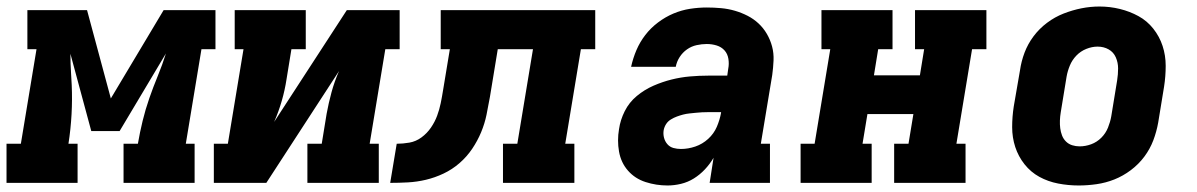

<svg xmlns="http://www.w3.org/2000/svg" viewBox="-53 -561 3673 589"><path d="M-33 0V-120H11L59 -410H31V-530H214L287 -259L449 -530H608V-410H565L517 -120H544V0H326V-120H370Q376 -155 384.5 -190Q393 -225 405 -259.5Q417 -294 431 -328Q445 -362 456 -397L314 -159H227L163 -396Q163 -381 163.5 -366Q164 -351 165 -336L167 -300Q169 -256 166.5 -210.5Q164 -165 157 -120H185V0Z M603 0V-120H646L694 -410H667V-530H885V-410H841L826 -318Q821 -285 811.5 -252Q802 -219 788 -187L1011 -530H1173V-410H1129L1081 -120H1109V0H890V-120H934L949 -212Q955 -245 964 -278Q973 -311 987 -343L764 0Z M1144 0 1164 -120Q1183 -120 1203 -123.5Q1223 -127 1240 -139.5Q1257 -152 1269 -169.5Q1281 -187 1288 -206Q1295 -225 1299 -244.5Q1303 -264 1306 -283L1327 -410H1299V-530H1773V-410H1729L1681 -120H1709V0H1490V-120H1534L1582 -410H1474L1450 -264Q1445 -236 1439.5 -209Q1434 -182 1423 -155.5Q1412 -129 1395.5 -104.5Q1379 -80 1356.5 -60.5Q1334 -41 1307.5 -28.5Q1281 -16 1253.5 -9.5Q1226 -3 1198.5 -1.5Q1171 0 1144 0Z M1995 8Q1960 8 1927.5 -2.5Q1895 -13 1873.5 -37.5Q1852 -62 1846 -96Q1840 -130 1846 -165Q1850 -193 1863.5 -220Q1877 -247 1900.5 -266.5Q1924 -286 1951.5 -298Q1979 -310 2007 -317Q2035 -324 2063.5 -326.5Q2092 -329 2120 -329H2178L2181 -350Q2184 -365 2181.5 -380.5Q2179 -396 2169.5 -406.5Q2160 -417 2145.5 -421.5Q2131 -426 2115 -426Q2100 -426 2084 -422.5Q2068 -419 2054.5 -409.5Q2041 -400 2032 -386Q2023 -372 2020 -356H1883Q1889 -383 1899.5 -407.5Q1910 -432 1926.5 -453.5Q1943 -475 1965.5 -492Q1988 -509 2013 -519.5Q2038 -530 2064 -534Q2090 -538 2115 -538Q2137 -538 2159 -536Q2181 -534 2201.5 -528Q2222 -522 2240.5 -512.5Q2259 -503 2274 -489Q2289 -475 2299.5 -457Q2310 -439 2315.5 -418.5Q2321 -398 2320 -375.5Q2319 -353 2316 -331L2281 -120H2309V0H2124L2136 -77Q2125 -58 2109.5 -41.5Q2094 -25 2075.5 -13.5Q2057 -2 2036 3Q2015 8 1995 8ZM2036 -104Q2058 -104 2080 -111.5Q2102 -119 2119.5 -135Q2137 -151 2146 -172Q2155 -193 2159 -215V-217H2120Q2110 -217 2100.5 -216.5Q2091 -216 2081.5 -215Q2072 -214 2062 -213Q2052 -212 2042.5 -209.5Q2033 -207 2023.5 -203.5Q2014 -200 2005 -194.5Q1996 -189 1990.5 -180.5Q1985 -172 1983 -162Q1981 -150 1984 -138.5Q1987 -127 1994.5 -118.5Q2002 -110 2013 -107Q2024 -104 2036 -104Z M2403 0V-120H2446L2494 -410H2467V-530H2685V-410H2641L2628 -330H2769L2782 -410H2754V-530H2973V-410H2929L2881 -120H2909V0H2690V-120H2734L2749 -211H2608L2593 -120H2621V0Z M3256 8Q3224 8 3193 2Q3162 -4 3135.5 -18.5Q3109 -33 3090 -57Q3071 -81 3061.5 -110Q3052 -139 3052 -171Q3052 -203 3057 -235L3076 -345Q3080 -373 3090 -399.5Q3100 -426 3117.5 -449.5Q3135 -473 3159 -491Q3183 -509 3210 -519.5Q3237 -530 3264.5 -535.5Q3292 -541 3320 -541Q3352 -541 3382.5 -533.5Q3413 -526 3439.5 -511.5Q3466 -497 3485 -473Q3504 -449 3513.5 -420Q3523 -391 3523 -359Q3523 -327 3518 -295L3500 -185Q3495 -157 3485 -130.5Q3475 -104 3457.5 -80.5Q3440 -57 3416 -39Q3392 -21 3365.5 -10.5Q3339 0 3311 4Q3283 8 3256 8ZM3259 -112Q3277 -112 3294.5 -118.5Q3312 -125 3325.5 -138.5Q3339 -152 3346 -169.5Q3353 -187 3356 -204L3374 -314Q3377 -333 3377 -351Q3377 -369 3370 -385Q3363 -401 3348 -409.5Q3333 -418 3314 -418Q3297 -418 3279.5 -411Q3262 -404 3249 -390.5Q3236 -377 3229 -360Q3222 -343 3219 -326L3201 -216Q3199 -204 3198.5 -191.5Q3198 -179 3199.5 -167.5Q3201 -156 3205 -145.5Q3209 -135 3217 -127Q3225 -119 3236 -115.5Q3247 -112 3259 -112Z"/></svg>

Font: Iosevka Slab HvExObl
Style: Regular
Weight: 900
Width: 7
Italic angle: -9°
Monospace: yes
Designer: Belleve Invis
Foundry: Belleve Invis
Version: Version 11.1.1; ttfautohint (v1.8.3)